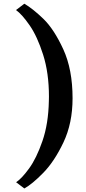

<svg xmlns="http://www.w3.org/2000/svg" viewBox="-20 -854 477 1061"><path d="M114.5 187.5 69 153Q99.5 133.5 140.5 77.2Q181.5 21 214.5 -74.5Q247.5 -170 250 -296L250.5 -320Q250.5 -451 218.2 -552Q186 -653 143.8 -714Q101.5 -775 68.5 -798.5L114.5 -833.5Q161 -806.5 219.8 -749.8Q278.5 -693 329.8 -581.5Q381 -470 381 -311Q381 -173.5 330.8 -67.5Q280.5 38.5 219 101.2Q157.5 164 114.5 187.5Z"/></svg>

Font: Merriweather Text
Style: Bold
Weight: 700
Designer: Eben Sorkin
Foundry: Eben Sorkin
Version: Version 2.100